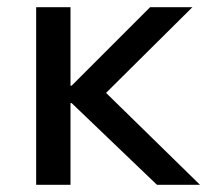

<svg xmlns="http://www.w3.org/2000/svg" viewBox="-20 -511 573 531"><path d="M80 0V-491H175V-274H178L395 -491H512L251 -232L252 -275L533 0H414L178 -226H175V0Z"/></svg>

Font: Nunito Sans 10pt Medium
Style: Regular
Weight: 500
Designer: Vernon Adams
Foundry: Vernon Adams
Version: Version 3.101;gftools[0.9.27]